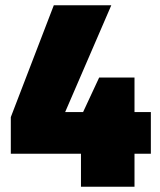

<svg xmlns="http://www.w3.org/2000/svg" viewBox="-20 -708 608 728"><path d="M287 0V-125H21V-264L184 -688H402L227 -283H295L356 -414H490V-283H552V-125H490V0Z"/></svg>

Font: Saira Semi Condensed Black
Style: Regular
Weight: 900
Width: 4
Designer: Hector Gatti with collaboration of the Omnibus-Type team
Foundry: Omnibus-Type
Version: Version 1.001; ttfautohint (v1.8)